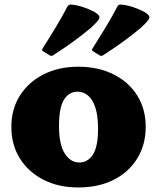

<svg xmlns="http://www.w3.org/2000/svg" viewBox="-20 -810 692 846"><path d="M325 16Q238 16 171.5 -18Q105 -52 67.5 -112Q30 -172 30 -251Q30 -329 67.5 -388.5Q105 -448 171.5 -482Q238 -516 325 -516Q413 -516 480 -482.5Q547 -449 584.5 -389.5Q622 -330 622 -251Q622 -172 584.5 -111.5Q547 -51 480.5 -17.5Q414 16 325 16ZM329 -94Q367 -94 389.5 -129Q412 -164 412 -242Q412 -299 400.5 -335Q389 -371 368.5 -388.5Q348 -406 322 -406Q284 -406 262 -371Q240 -336 240 -255Q240 -173 265.5 -133.5Q291 -94 329 -94ZM435 -567Q427 -561 419 -566L390 -584Q382 -589 388 -597Q418 -644 445.5 -689.5Q473 -735 497 -781Q502 -790 512 -790Q538 -788 565.5 -779Q593 -770 617 -757Q633 -747 637 -739.5Q641 -732 632.5 -720.5Q624 -709 600 -687Q568 -660 526.5 -629.5Q485 -599 435 -567ZM215 -567Q207 -561 199 -566L170 -584Q162 -589 168 -597Q198 -644 225.5 -689.5Q253 -735 277 -781Q282 -790 292 -790Q318 -788 345.5 -779Q373 -770 397 -757Q413 -747 417 -739.5Q421 -732 412.5 -720.5Q404 -709 380 -687Q348 -660 306.5 -629.5Q265 -599 215 -567Z"/></svg>

Font: Hahmlet Black
Style: Regular
Weight: 900
Version: Version 1.002